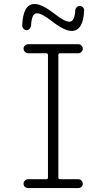

<svg xmlns="http://www.w3.org/2000/svg" viewBox="-20 -955 540 975"><path d="M92.8 -825.2Q96.7 -935.5 156.2 -934.6Q193.4 -934.6 255.9 -885.7Q307.6 -844.7 332 -844.7Q359.4 -844.7 362.3 -903.3Q363.3 -912.1 369.6 -918.5Q376 -924.8 384.8 -924.8Q393.6 -924.8 400.9 -918Q408.2 -911.1 407.2 -902.3Q403.3 -798.8 343.8 -797.9Q306.6 -797.9 243.2 -847.7Q191.4 -887.7 168 -887.7Q140.6 -887.7 137.7 -825.2Q136.7 -816.4 130.4 -809.1Q124 -801.8 115.2 -801.8Q106.4 -801.8 99.6 -809.1Q92.8 -816.4 92.8 -825.2ZM285.2 -684.6Q276.4 -684.6 276.4 -675.8V-53.7Q276.4 -44.9 285.2 -44.9H377.9Q386.7 -44.9 393.6 -38.1Q400.4 -31.2 400.4 -22Q400.4 -12.7 393.6 -6.3Q386.7 0 377.9 0H122.1Q113.3 0 106.4 -6.3Q99.6 -12.7 99.6 -22Q99.6 -31.2 106.4 -38.1Q113.3 -44.9 122.1 -44.9H214.8Q223.6 -44.9 223.6 -53.7V-675.8Q223.6 -684.6 214.8 -684.6H122.1Q113.3 -684.6 106.4 -691.9Q99.6 -699.2 99.6 -708Q99.6 -716.8 106.4 -723.6Q113.3 -730.5 122.1 -730.5H377.9Q386.7 -730.5 393.6 -723.6Q400.4 -716.8 400.4 -708Q400.4 -699.2 393.6 -691.9Q386.7 -684.6 377.9 -684.6Z"/></svg>

Font: Rounded-X Mgen+ 2m light
Style: Regular
Weight: 200
Designer: [Source Han Sans]
Ryoko NISHIZUKA  (kana & ideographs); Paul D. Hunt (Latin, Greek & Cyrillic); Wenlong ZHANG  (bopomofo
Version: Version 1.059.20150602